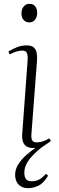

<svg xmlns="http://www.w3.org/2000/svg" viewBox="-20 -759 310 1002"><path d="M96 -61 124 -441Q126 -469 120.5 -482Q115 -495 97 -495Q83 -495 67.5 -490.5Q52 -486 30 -475L24 -490Q48 -505 71 -513.5Q94 -522 119 -522Q144 -522 156 -511.5Q168 -501 171.5 -482.5Q175 -464 173 -440L144 -60Q142 -34 149 -25Q156 -16 170 -16Q185 -16 201.5 -20.5Q218 -25 237 -37L246 -24Q234 -14 222.5 -7Q211 0 196 11Q171 31 150.5 52.5Q130 74 118.5 96Q107 118 107 143Q107 166 116.5 176.5Q126 187 145 187Q166 187 183 178.5Q200 170 220 148L231 158Q207 198 179.5 210.5Q152 223 127 223Q106 223 90.5 214.5Q75 206 67 190Q59 174 59 153Q59 125 74.5 100Q90 75 114.5 52.5Q139 30 165 13Q139 15 123 7.5Q107 0 100.5 -17.5Q94 -35 96 -61ZM92 -688Q92 -711 103.5 -725Q115 -739 134 -739Q147 -739 155.5 -733.5Q164 -728 169 -717.5Q174 -707 174 -692Q174 -671 163 -656.5Q152 -642 133 -642Q115 -642 103.5 -654.5Q92 -667 92 -688Z"/></svg>

Font: Literata 60pt ExtraLight
Style: Italic
Weight: 250
Italic angle: -2°
Designer: Latin by Veronika Burian and Jose Scaglione. Greek by Irene Vlachou. Cyrillic by Vera Evstafieva
Foundry: TypeTogether
Version: Version 3.103;gftools[0.9.29]